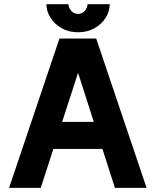

<svg xmlns="http://www.w3.org/2000/svg" viewBox="-20 -909 753 929"><path d="M152 -319.5V-188.3H548.9V-319.5ZM357.7 -556.6 536 0H689.2L445.4 -722.7H267.7L23.9 0H177.1ZM357.7 -752.9Q403.1 -752.9 437.7 -772.7Q472.4 -792.5 491.6 -823.5Q510.8 -854.5 510.8 -888.7H403.4Q403.4 -872.7 391 -857.2Q378.6 -841.8 357.7 -841.8Q337.3 -841.8 324.4 -857.2Q311.4 -872.7 311.4 -888.7H204.6Q204.6 -854.5 224.1 -823.5Q243.6 -792.5 277.9 -772.7Q312.3 -752.9 357.7 -752.9Z"/></svg>

Font: Giphurs SC
Style: Regular
Weight: 400
Version: Version 0.920